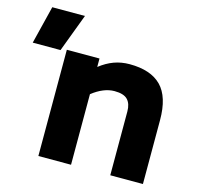

<svg xmlns="http://www.w3.org/2000/svg" viewBox="-218 -873 1019 988"><g transform="rotate(15 291.5 -379.0)"><path d="M0 0ZM627 -340V0H453V-340Q453 -381 432.5 -402.5Q412 -424 363 -424Q305 -424 244 -376V0H70V-566H244V-521Q281 -550 319.5 -564Q358 -578 402 -578Q515 -578 571 -521Q627 -464 627 -340ZM-59 -758H115L39 -556H-109Z"/></g></svg>

Font: Biryani Heavy
Style: Regular
Weight: 900
Designer: Dan Reynolds and Mathieu Réguer
Foundry: Dan Reynolds and Mathieu Réguer
Version: Version 1.003; ttfautohint (v1.1) -l 5 -r 5 -G 72 -x 0 -D la